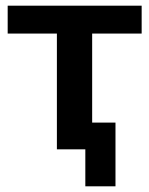

<svg xmlns="http://www.w3.org/2000/svg" viewBox="-20 -525 525 675"><path d="M180 0V-407H7V-505H478V-407H304V-94H386V130H280V0Z"/></svg>

Font: MulishBold
Style: Bold
Weight: 700
Designer: Vernon Adams
Foundry: Vernon Adams
Version: Version 3.602; ttfautohint (v1.8.3)